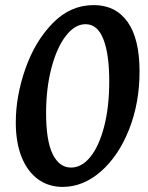

<svg xmlns="http://www.w3.org/2000/svg" viewBox="-20 -724 583 754"><path d="M42 -243Q42 -346 79.5 -453.5Q117 -561 186.5 -632.5Q256 -704 348 -704Q434 -704 481 -638Q528 -572 528 -443Q528 -320 487 -216Q446 -112 376.5 -51Q307 10 226 10Q171 10 129.5 -20Q88 -50 65 -107Q42 -164 42 -243ZM409 -405Q409 -511 386 -570Q363 -629 316 -629Q274 -629 238.5 -583Q203 -537 182 -457Q161 -377 161 -280Q161 -171 187 -118.5Q213 -66 259 -66Q301 -66 335 -108Q369 -150 389 -227Q409 -304 409 -405Z"/></svg>

Font: Charm
Style: Bold
Weight: 700
Designer: Katatrad Aksorn Co.,Ltd.
Foundry: Cadson Demak Co.,Ltd.
Version: Version 1.001